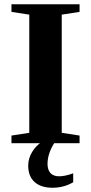

<svg xmlns="http://www.w3.org/2000/svg" viewBox="-20 -675 429 905"><path d="M271 -49 355 -36V0H34V-36L118 -49V-606L34 -619V-655H355V-619L271 -606ZM227 210H228Q173 210 143 183Q113 156 113 106Q113 72 131 42Q148 13 178 -7H240Q204 46 204 98Q204 125 218 141Q232 156 259 156Q286 156 325 142V184Q281 210 227 210Z"/></svg>

Font: Libra Serif Modern
Style: Bold
Weight: 700
Designer: Stefan Peev, Context Ltd
Foundry: Ascender Corporation
Version: Version 1.000